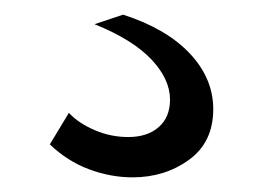

<svg xmlns="http://www.w3.org/2000/svg" viewBox="-20 -36 359 262"><path d="M161 206Q131 206 101.5 195Q72 184 48 161L74 118Q87 132 109 141.5Q131 151 155 151Q181 151 196.5 137.5Q212 124 212 100Q212 72 186.5 45Q161 18 109 -3L148 -16Q207 3 239 37Q271 71 271 113Q271 158 238 182Q205 206 161 206Z"/></svg>

Font: Plus Jakarta Text Light
Style: Regular
Weight: 300
Designer: Gumpita Rahayu
Foundry: Tokotype Studio
Version: Version 1.000